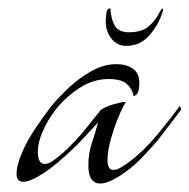

<svg xmlns="http://www.w3.org/2000/svg" viewBox="-20 -423 446 452"><path d="M216 9Q188 9 188 -34Q188 -61 196 -85.5Q204 -110 211 -135Q195 -118 180.5 -102Q166 -86 149 -70Q133 -55 116 -40.5Q99 -26 82 -15Q51 5 35 5Q19 5 19 -14Q19 -36 36 -73Q46 -95 63.5 -121Q81 -147 100 -172Q118 -194 142.5 -217Q167 -240 196 -256Q225 -272 254 -272Q277 -272 292.5 -261.5Q308 -251 308 -228Q308 -204 299 -199Q296 -196 295 -197Q294 -198 294 -198Q293 -208 285 -218.5Q277 -229 265 -233Q252 -237 236 -237Q199 -237 166.5 -215.5Q134 -194 111 -165Q92 -140 80.5 -113.5Q69 -87 69 -67Q69 -37 85 -37Q95 -37 107 -46Q119 -55 127 -62Q156 -88 181.5 -119.5Q207 -151 217 -164Q219 -166 228.5 -170.5Q238 -175 249 -178L270 -183Q276 -183 276 -182Q270 -174 259.5 -149Q249 -124 241 -95.5Q233 -67 233 -47Q233 -31 239 -26Q242 -23 247 -23Q255 -23 264 -28.5Q273 -34 283 -41Q318 -67 349.5 -105Q381 -143 403 -173Q403 -173 405 -171Q407 -166 405 -163Q392 -146 378 -127.5Q364 -109 350 -91Q335 -74 319.5 -57.5Q304 -41 287 -27Q267 -11 248.5 -1Q230 9 216 9ZM277 -315Q256 -315 242.5 -332Q229 -349 229 -372Q229 -380 230.5 -392Q232 -404 240 -403Q241 -379 250 -363Q259 -347 283 -347Q314 -347 330 -361Q346 -375 353 -389Q360 -403 363 -403Q364 -403 364 -401Q364 -399 363 -395.5Q362 -392 361 -390Q351 -361 330 -338Q309 -315 277 -315Z"/></svg>

Font: Grey Qo
Style: Regular
Weight: 400
Designer: Robert E. Leuschke
Foundry: Robert E. Leuschke
Version: Version 2.010